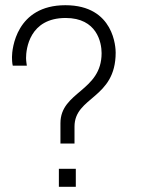

<svg xmlns="http://www.w3.org/2000/svg" viewBox="-20 -717 542 737"><path d="M266 -166V-231C266 -347 424 -337 424 -515C424 -531 420 -697 231 -697C42 -697 26 -529 26 -498C26 -474 29 -465 29 -465H83C83 -465 80 -484 80 -494C80 -529 93 -648 232 -648C352 -648 370 -554 370 -513C370 -366 212 -366 212 -244V-166H266ZM206 -69V0H271V-69H206Z"/></svg>

Font: ChivoLight
Style: Regular
Weight: 300
Designer: Hector Gatti
Foundry: Omnibus-Type
Version: Version 1.004;PS 001.004;hotconv 1.0.88;makeotf.lib2.5.64775